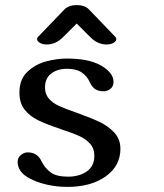

<svg xmlns="http://www.w3.org/2000/svg" viewBox="-20 -731 640 751"><path d="M220 -225 218 -226Q161 -245 128.5 -261Q96 -277 76 -302.5Q56 -328 56 -369Q56 -421 87.5 -450.5Q119 -480 161 -491Q203 -502 241 -502Q324 -502 371 -477Q394 -465 409 -448Q424 -431 424 -410Q424 -394 412.5 -384Q401 -374 385 -374Q364 -374 351.5 -383Q339 -392 331 -410Q320 -434 299 -448Q278 -462 242 -462Q205 -462 180.5 -443.5Q156 -425 156 -388Q156 -363 171 -345.5Q186 -328 210 -317Q234 -306 277 -291Q333 -271 367.5 -255Q402 -239 426.5 -213Q451 -187 451 -149Q451 -82 393.5 -41Q336 0 244 0Q201 0 162.5 -9Q124 -18 98 -32Q49 -57 49 -98Q49 -114 61.5 -124.5Q74 -135 88 -135Q127 -135 143 -99Q156 -73 178.5 -56.5Q201 -40 246 -40Q290 -40 319.5 -60.5Q349 -81 349 -122Q349 -150 332.5 -168.5Q316 -187 291 -198.5Q266 -210 220 -225ZM163 -557Q147 -557 136 -563.5Q125 -570 125 -578Q125 -583 129 -587L231 -693Q248 -711 280 -711Q313 -711 329 -693L431 -587Q435 -583 435 -578Q435 -570 424 -563.5Q413 -557 397 -557Q361 -557 332 -587L280 -639L228 -587Q199 -557 163 -557Z"/></svg>

Font: Marmelad for Arash.Academy
Style: Regular
Weight: 400
Designer: Manvel Shmavonyan
Foundry: Cyreal
Version: Version 1.110;Glyphs 3.2 (3202)